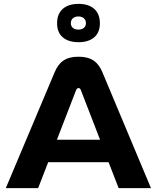

<svg xmlns="http://www.w3.org/2000/svg" viewBox="-20 -972 811 992"><path d="M262 -598 10 0H177L229 -134H541L593 0H760L509 -599C487 -651 453 -679 386 -679C318 -679 284 -651 262 -598ZM274 -250 373 -506C376 -515 382 -517 386 -517C390 -517 395 -515 398 -506L497 -250ZM275 -850C275 -791 314 -754 386 -754C457 -754 496 -791 496 -850V-853C496 -914 457 -952 386 -952C314 -952 275 -914 275 -853ZM346 -852V-853C346 -873 361 -887 385 -887C409 -887 424 -873 424 -853V-852C424 -832 409 -819 385 -819C361 -819 346 -832 346 -852Z"/></svg>

Font: LT Wave Bold
Style: Regular
Weight: 700
Designer: Daniel Lyons
Version: Version 2.5 (Glyphs App)